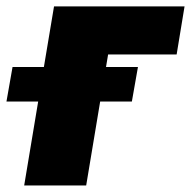

<svg xmlns="http://www.w3.org/2000/svg" viewBox="-68 -565 583 585"><path d="M494.3 -545.5 470.2 -399.1H261.4L255 -360.8H352.3L333.8 -255.7H237.2L194.6 0H5.7L48.3 -255.7H-48.3L-29.8 -360.8H65.7L96.6 -545.5Z"/></svg>

Font: Karasuma Gothic
Style: Italic
Weight: 900
Italic angle: -9.39999°
Designer: Rasmus Andersson / Ryoko Nishizuka
Foundry: Genbu
Version: Version 1.00